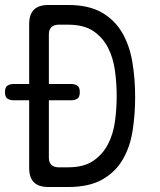

<svg xmlns="http://www.w3.org/2000/svg" viewBox="-20 -750 640 770"><path d="M174 0Q135 0 116 -19Q97 -38 97 -77V-348H32Q21 -348 10.5 -354Q0 -360 0 -380.5Q0 -401 10.5 -407Q21 -413 32 -413H97V-653Q97 -692 116 -711Q135 -730 174 -730H253Q335 -730 387 -700.5Q439 -671 469 -620.5Q499 -570 510.5 -503Q522 -436 522 -360Q522 -292 512 -227Q502 -162 473 -111.5Q444 -61 391 -30.5Q338 0 253 0ZM176 -118Q176 -99 186 -89Q196 -79 215 -79H253Q316 -79 354 -105Q392 -131 413 -171.5Q434 -212 441 -262.5Q448 -313 448 -364Q448 -416 441 -467Q434 -518 413 -559Q392 -600 354 -625.5Q316 -651 253 -651H215Q196 -651 186 -641Q176 -631 176 -612V-413H268Q279 -413 289.5 -407Q300 -401 300 -380.5Q300 -360 289.5 -354Q279 -348 268 -348H176Z"/></svg>

Font: Maple Mono Normal NL Light
Style: Regular
Weight: 300
Monospace: yes
Designer: subframe7536
Version: Version 7.000